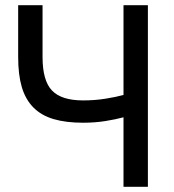

<svg xmlns="http://www.w3.org/2000/svg" viewBox="-20 -720 670 740"><path d="M456 -268Q427 -260 386.5 -253.5Q346 -247 300 -247Q234 -247 186.5 -261Q139 -275 108.5 -306Q78 -337 64 -384.5Q50 -432 50 -500V-700H144V-500Q144 -409 180.5 -371Q217 -333 300 -333Q345 -333 386 -339.5Q427 -346 456 -354V-700H550V0H456Z"/></svg>

Font: PT Root UI Web Medium
Style: Regular
Weight: 500
Designer: Vitaly Kuzmin
Foundry: ParaType Ltd.
Version: Version 1.001W